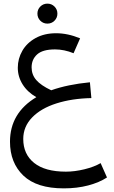

<svg xmlns="http://www.w3.org/2000/svg" viewBox="-20 -671 625 1057"><path d="M569 306Q526 334 465 350Q404 366 331 366Q182 366 108.5 295.5Q35 225 35 109Q35 -49 180 -136Q131 -164 104.5 -206.5Q78 -249 78 -298Q78 -348 103 -391.5Q128 -435 176 -461.5Q224 -488 289 -488Q353 -488 421 -460L385 -378Q333 -399 283 -399Q215 -399 184.5 -371.5Q154 -344 154 -300Q154 -260 179.5 -230.5Q205 -201 262 -174Q352 -206 475 -218L483 -131Q377 -129 291.5 -102Q206 -75 157 -24.5Q108 26 108 94Q108 178 168 226Q228 274 343 274Q391 274 444.5 261Q498 248 534 227ZM186 -596Q186 -619 202 -635Q218 -651 241 -651Q264 -651 280 -635Q296 -619 296 -596Q296 -573 280 -557Q264 -541 241 -541Q218 -541 202 -557Q186 -573 186 -596Z"/></svg>

Font: Fira GO
Style: Regular
Weight: 400
Designer: Carrois Corporate
Foundry: Carrois Corporate GbR
Version: Version 0.300